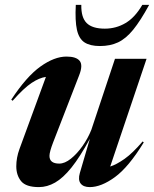

<svg xmlns="http://www.w3.org/2000/svg" viewBox="-20 -752 629 784"><path d="M306 -45.5 347 -185.5Q306.5 -111 272 -68Q237.5 -25 205 -6.5Q172.5 12 139 12Q86 12 66.2 -12.2Q46.5 -36.5 46.5 -73Q46.5 -108 59.5 -143.5L167.5 -438Q141 -434.5 109.2 -413.5Q77.5 -392.5 31.5 -340.5L26 -345Q88 -439.5 145 -480.2Q202 -521 251.5 -521Q291.5 -521 305.5 -503.2Q319.5 -485.5 303 -444L197.5 -172Q182 -132 182 -115.5Q182 -84 222 -84Q244.5 -84 269.5 -104Q294.5 -124 316.8 -155.5Q339 -187 353 -222L449.5 -512H578.5L430 -72Q455.5 -80 488.5 -103.2Q521.5 -126.5 562.5 -174.5L567 -170.5Q505.5 -70 449.5 -29Q393.5 12 346.5 12Q320.5 12 309.2 -2.8Q298 -17.5 306 -45.5ZM408 -635Q454 -635 492.8 -658Q531.5 -681 561 -732H589Q553.5 -667 523.8 -630.5Q494 -594 462 -579Q430 -564 388 -564Q348 -564 325.2 -578.8Q302.5 -593.5 294.2 -630.2Q286 -667 289.5 -732H312Q311 -680.5 334 -657.8Q357 -635 408 -635Z"/></svg>

Font: Newsreader Display SemiBold
Style: Italic
Weight: 600
Italic angle: -17°
Designer: Hugues Gentile
Foundry: Production Type
Version: Version 1.001